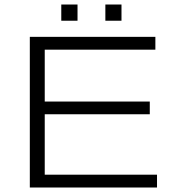

<svg xmlns="http://www.w3.org/2000/svg" viewBox="-20 -835 795 855"><path d="M112.8 0V-670.9H671.9V-613.8H179.2V-382.8H647V-326.2H179.2V-57.1H679.2V0ZM252.9 -742.7V-814.9H325.2V-742.7ZM449.2 -742.7V-814.9H521V-742.7Z"/></svg>

Font: Syncopate
Style: Regular
Weight: 400
Width: 7
Version: Version 001.001